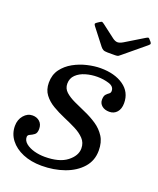

<svg xmlns="http://www.w3.org/2000/svg" viewBox="-141 -835 767 933"><g transform="rotate(20 242.0 -369.0)"><path d="M265 -630.5 200.5 -713.5Q195.5 -720 195 -723.8Q194.5 -727.5 202.5 -733L213 -740Q222.5 -746.5 226 -745.5Q229.5 -744.5 237 -739L304 -688Q317 -678.5 328.5 -678.2Q340 -678 357 -688L452.5 -746Q461.5 -751.5 465 -750Q468.5 -748.5 473.5 -741.5L477.5 -737.5Q483 -731 483.5 -727Q484 -723 475.5 -716L368 -627Q361.5 -621.5 357 -618.2Q352.5 -615 340.5 -615H300.5Q285 -615 277.8 -619.2Q270.5 -623.5 265 -630.5ZM341 -133Q341 -162.5 322.2 -182.2Q303.5 -202 274.2 -216.8Q245 -231.5 212 -245.5Q179 -259.5 149.8 -276.8Q120.5 -294 101.8 -318.8Q83 -343.5 83 -380Q83 -421 104.2 -449.8Q125.5 -478.5 158.5 -496.8Q191.5 -515 228.2 -523.5Q265 -532 296 -532Q369.5 -532 415.2 -500Q461 -468 461 -411Q461 -381 446 -364Q431 -347 407 -347Q383 -347 368.5 -359.2Q354 -371.5 354 -390Q354 -409.5 361.5 -417.8Q369 -426 376.5 -431Q384 -436 384 -446Q384 -469.5 355.8 -478.2Q327.5 -487 296 -487Q264.5 -487 235.5 -478.5Q206.5 -470 187.8 -452Q169 -434 169 -406Q169 -381 187.5 -364.2Q206 -347.5 235 -334Q264 -320.5 296.5 -306.2Q329 -292 358 -272.5Q387 -253 405.5 -224.2Q424 -195.5 424 -152Q424 -100 391.2 -63.2Q358.5 -26.5 304.5 -7.2Q250.5 12 187 12Q132.5 12 90.2 -5.8Q48 -23.5 24 -54.8Q0 -86 0 -126Q0 -158.5 19 -180.8Q38 -203 64 -203Q86.5 -203 101.2 -189.5Q116 -176 116 -152Q116 -130.5 105 -122.2Q94 -114 83 -109.5Q72 -105 72 -95Q72 -76 89 -62.2Q106 -48.5 132.2 -41.2Q158.5 -34 187 -34Q262 -34 301.5 -64.5Q341 -95 341 -133Z"/></g></svg>

Font: Besley*
Style: Italic
Weight: 400
Italic angle: -13°
Designer: Owen Earl
Foundry: indestructible type*
Version: Version 2.000; ttfautohint (v1.8.3)